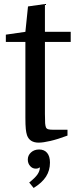

<svg xmlns="http://www.w3.org/2000/svg" viewBox="-20 -698 381 953"><path d="M9 -490V-526L106 -540L119 -666L203 -678V-540H331V-490H203V-133Q203 -99 204 -86.5Q205 -74 208 -66Q211 -59 219 -56.5Q227 -54 245 -54H315V-25Q267 -7 230.5 1.5Q194 10 172 10Q127 10 114 -27Q110 -39 108 -58Q106 -77 106 -114V-490ZM174 44Q200 44 214 61Q228 78 228 109Q228 148 208.5 178.5Q189 209 147 235L125 208Q154 185 165.5 168.5Q177 152 178 135L175 133Q171 139 157 139Q141 139 129.5 126Q118 113 118 94Q118 73 134 58.5Q150 44 174 44Z"/></svg>

Font: Domine
Style: Regular
Weight: 400
Designer: Pablo Impallari, Rodrigo Fuenzalida, Brenda Gallo
Foundry: Pablo Impallari, Rodrigo Fuenzalida, Brenda Gallo
Version: Version 2.000;September 19, 2022;FontCreator 14.0.0.2877 64-